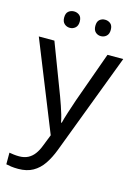

<svg xmlns="http://www.w3.org/2000/svg" viewBox="-141 -804 793 1118"><g transform="rotate(15 255.0 -245.0)"><path d="M1 -536H95L211 -231Q221 -204 229.5 -179Q238 -154 245 -130.5Q252 -107 256 -85H260Q266 -110 279 -150.5Q292 -191 306 -232L415 -536H510L279 74Q260 124 234.5 161.5Q209 199 172.5 219.5Q136 240 84 240Q60 240 42 237.5Q24 235 11 232V162Q22 164 37.5 166Q53 168 70 168Q101 168 123.5 156.5Q146 145 162 123.5Q178 102 189 73L217 2ZM115 -681Q115 -707 129 -718.5Q143 -730 162 -730Q181 -730 195 -718.5Q209 -707 209 -681Q209 -656 195 -643.5Q181 -631 162 -631Q143 -631 129 -643.5Q115 -656 115 -681ZM303 -681Q303 -707 316.5 -718.5Q330 -730 349 -730Q368 -730 382 -718.5Q396 -707 396 -681Q396 -656 382 -643.5Q368 -631 349 -631Q330 -631 316.5 -643.5Q303 -656 303 -681Z"/></g></svg>

Font: Noto Sans Oriya
Style: Regular
Weight: 400
Designer: Amélie Bonet and Sol Matas
Foundry: Google LLC
Version: Version 2.006